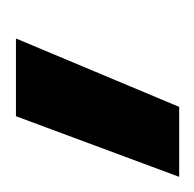

<svg xmlns="http://www.w3.org/2000/svg" viewBox="-25 -107 250 247"><g transform="rotate(-90 100.5 17.0)"><path d="M87 122H-3L23 52Q68 -69 75 -88H175Z"/></g></svg>

Font: Josefin Sans SemiBold
Style: Regular
Weight: 600
Designer: Santiago Orozco
Foundry: Typemade
Version: Version 2.000